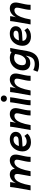

<svg xmlns="http://www.w3.org/2000/svg" viewBox="1857 -2632 985 4739"><g transform="rotate(-90 2349.5 -262.5)"><path d="M21 0 80 -334Q89 -387 94.5 -427Q100 -467 103 -505H224Q220 -438 197 -362Q236 -435 290.5 -474Q345 -513 412 -513Q473 -513 510 -481.5Q547 -450 553 -389Q593 -449 646.5 -481Q700 -513 762 -513Q843 -513 881 -457Q919 -401 895 -293L861 -136Q854 -102 850.5 -68Q847 -34 847 0H723Q723 -64 737 -128L772 -289Q785 -346 769.5 -372.5Q754 -399 717 -399Q673 -399 631.5 -363.5Q590 -328 555 -241Q520 -154 493 0H371L422 -289Q441 -399 367 -399Q323 -399 281.5 -363.5Q240 -328 205 -241Q170 -154 143 0Z M1210 9Q1107 9 1044.5 -46Q982 -101 982 -199Q983 -286 1021 -357.5Q1059 -429 1126 -471Q1193 -513 1282 -513Q1367 -513 1416 -472.5Q1465 -432 1465 -368Q1465 -302 1418 -258.5Q1371 -215 1279 -210L1103 -199Q1105 -151 1139 -124Q1173 -97 1231 -97Q1266 -97 1303 -112Q1340 -127 1364 -153L1420 -78Q1349 9 1210 9ZM1273 -421Q1212 -421 1171 -383.5Q1130 -346 1116 -288L1269 -297Q1314 -300 1334.5 -317.5Q1355 -335 1355 -364Q1355 -390 1334.5 -405.5Q1314 -421 1273 -421Z M1509 0 1568 -334Q1577 -387 1583 -427Q1589 -467 1592 -505H1713Q1708 -438 1686 -361Q1725 -435 1780 -474Q1835 -513 1904 -513Q1988 -513 2026.5 -457Q2065 -401 2041 -293L2007 -136Q2000 -102 1996.5 -68Q1993 -34 1993 0H1869Q1869 -64 1883 -128L1918 -289Q1930 -346 1914.5 -372.5Q1899 -399 1859 -399Q1813 -399 1771 -363.5Q1729 -328 1693.5 -241Q1658 -154 1631 0Z M2121 0Q2121 -31 2125 -63.5Q2129 -96 2135 -128L2171 -334Q2180 -387 2186 -427Q2192 -467 2195 -505H2318Q2315 -462 2307.5 -416Q2300 -370 2293 -332L2258 -136Q2252 -102 2248.5 -68Q2245 -34 2245 0ZM2285 -585Q2249 -585 2228 -607Q2207 -629 2207 -660Q2207 -691 2228 -713Q2249 -735 2285 -735Q2321 -735 2342 -713Q2363 -691 2363 -660Q2363 -629 2342 -607Q2321 -585 2285 -585Z M2364 0 2423 -334Q2432 -387 2438 -427Q2444 -467 2447 -505H2568Q2563 -438 2541 -361Q2580 -435 2635 -474Q2690 -513 2759 -513Q2843 -513 2881.5 -457Q2920 -401 2896 -293L2862 -136Q2855 -102 2851.5 -68Q2848 -34 2848 0H2724Q2724 -64 2738 -128L2773 -289Q2785 -346 2769.5 -372.5Q2754 -399 2714 -399Q2668 -399 2626 -363.5Q2584 -328 2548.5 -241Q2513 -154 2486 0Z M3128 210Q3075 210 3026 200Q2977 190 2948 171L2990 65Q3055 102 3140 102Q3224 102 3269.5 62Q3315 22 3336 -72L3346 -119Q3312 -61 3266.5 -34Q3221 -7 3163 -7Q3079 -7 3030.5 -54.5Q2982 -102 2982 -189Q2982 -257 3005 -316Q3028 -375 3070 -419.5Q3112 -464 3168.5 -488.5Q3225 -513 3291 -513Q3335 -513 3372 -501Q3409 -489 3434 -469L3450 -503H3536Q3528 -464 3519 -418Q3510 -372 3501 -324L3460 -87Q3433 65 3352 137.5Q3271 210 3128 210ZM3198 -114Q3263 -114 3311 -168Q3359 -222 3375 -311L3387 -377Q3354 -407 3293 -407Q3237 -407 3195.5 -380Q3154 -353 3131.5 -307.5Q3109 -262 3109 -208Q3109 -114 3198 -114Z M3817 9Q3714 9 3651.5 -46Q3589 -101 3589 -199Q3590 -286 3628 -357.5Q3666 -429 3733 -471Q3800 -513 3889 -513Q3974 -513 4023 -472.5Q4072 -432 4072 -368Q4072 -302 4025 -258.5Q3978 -215 3886 -210L3710 -199Q3712 -151 3746 -124Q3780 -97 3838 -97Q3873 -97 3910 -112Q3947 -127 3971 -153L4027 -78Q3956 9 3817 9ZM3880 -421Q3819 -421 3778 -383.5Q3737 -346 3723 -288L3876 -297Q3921 -300 3941.5 -317.5Q3962 -335 3962 -364Q3962 -390 3941.5 -405.5Q3921 -421 3880 -421Z M4116 0 4175 -334Q4184 -387 4190 -427Q4196 -467 4199 -505H4320Q4315 -438 4293 -361Q4332 -435 4387 -474Q4442 -513 4511 -513Q4595 -513 4633.5 -457Q4672 -401 4648 -293L4614 -136Q4607 -102 4603.5 -68Q4600 -34 4600 0H4476Q4476 -64 4490 -128L4525 -289Q4537 -346 4521.5 -372.5Q4506 -399 4466 -399Q4420 -399 4378 -363.5Q4336 -328 4300.5 -241Q4265 -154 4238 0Z"/></g></svg>

Font: Livvic SemiBold
Style: Italic
Weight: 600
Italic angle: -10°
Designer: Jacques Le Bailly, Baron von Fonthausen
Version: Version 1.001; ttfautohint (v1.8.2)